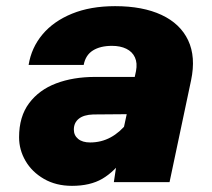

<svg xmlns="http://www.w3.org/2000/svg" viewBox="-20 -592 690 624"><path d="M350 0 363 -87 422 -361Q427 -387 418.5 -405.5Q410 -424 390.5 -433.5Q371 -443 344 -443Q306 -443 282 -428Q258 -413 252 -381H73Q82 -437 118 -480Q154 -523 214 -547.5Q274 -572 354 -572Q444 -572 505 -543.5Q566 -515 591.5 -461Q617 -407 601 -331L531 0ZM214 12Q162 12 123 -10.5Q84 -33 63 -69Q42 -105 42 -146Q42 -213 74.5 -256.5Q107 -300 162.5 -321Q218 -342 289 -342H433L406 -221L283 -220Q252 -219 236 -206Q220 -193 220 -171Q220 -152 234 -140.5Q248 -129 273 -129Q309 -129 339.5 -145.5Q370 -162 394 -193L388 -84Q352 -34 312.5 -11Q273 12 214 12Z"/></svg>

Font: Azeret Mono Thin ExtraBold
Style: Italic
Weight: 800
Italic angle: -12°
Version: Version 1.002